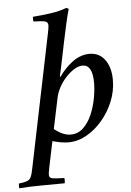

<svg xmlns="http://www.w3.org/2000/svg" viewBox="-136 -799 747 1092"><g transform="rotate(-5 237.5 -252.5)"><path d="M140 -4 111 135Q106 160 104.5 170Q103 180 103 186Q103 203 121 206.5Q139 210 189 211Q191 219 190.5 227.5Q190 236 189 241Q120 242 56.5 242Q-7 242 -71 247Q-72 242 -72 234Q-72 226 -71 220Q-40 216 -24.5 210.5Q-9 205 -1.5 189.5Q6 174 12 142L168 -617Q171 -631 173 -643Q175 -655 175 -662Q175 -681 157.5 -685.5Q140 -690 92 -691Q91 -698 90.5 -704.5Q90 -711 91 -718Q145 -722 196.5 -729.5Q248 -737 285 -752L298 -745Q288 -711 277 -662.5Q266 -614 256 -565L226 -420L214 -365H218Q253 -415 298 -447.5Q343 -480 393 -480Q449 -480 481 -436Q513 -392 513 -321Q513 -258 489 -199Q465 -140 424.5 -92.5Q384 -45 334 -17Q284 11 231 11Q211 11 187.5 7Q164 3 140 -4ZM191 -248 154 -72Q177 -53 200.5 -42.5Q224 -32 248 -32Q289 -32 319 -60.5Q349 -89 368 -133Q387 -177 396 -225.5Q405 -274 405 -314Q405 -417 348 -417Q325 -417 300 -401.5Q275 -386 252 -361Q229 -336 213 -306.5Q197 -277 191 -248Z"/></g></svg>

Font: Tiro Bangla
Style: Italic
Weight: 400
Italic angle: -11°
Designer: Bangla: John Hudson & Fiona Ross, assisted by Neelakash Kshetrimayum. Latin: John Hudson with Paul Hanslow, assisted by 
Foundry: Tiro Typeworks Ltd.
Version: Version 1.60